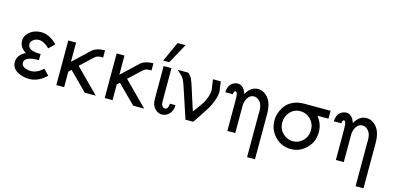

<svg xmlns="http://www.w3.org/2000/svg" viewBox="-77 -1175 3801 1851"><g transform="rotate(15 1823.0 -249.5)"><path d="M41 -112Q41 -183 121 -222Q55 -264 55 -327Q55 -381 101.5 -418Q148 -455 213 -455Q298 -455 374 -377L318 -322Q261 -377 213 -377Q178 -377 155 -358Q132 -339 132 -314Q132 -250 261 -250V-189Q118 -189 118 -126Q118 -95 147.5 -81Q177 -67 212 -67Q273 -67 332 -122L387 -67Q307 11 213 11Q149 11 95 -20.5Q41 -52 41 -112Z M485 0V-445H563V-253Q725 -407 730 -411Q775 -445 852 -445V-374Q812 -374 796.5 -368.5Q781 -363 761 -344L645 -235L879 0H769L589 -180L563 -156V0Z M968 0V-445H1046V-253Q1208 -407 1213 -411Q1258 -445 1335 -445V-374Q1295 -374 1279.5 -368.5Q1264 -363 1244 -344L1128 -235L1362 0H1252L1072 -180L1046 -156V0Z M1419 -495 1510 -694H1589L1480 -495ZM1437 -116V-445H1515V-117Q1515 -56 1554 -52Q1586 -54 1590 -110H1645Q1644 -54 1612.5 -21.5Q1581 11 1541 11Q1500 11 1468.5 -22.5Q1437 -56 1437 -116Z M1577 -445H1683Q1693 -436 1699 -429Q1705 -422 1711 -414.5Q1717 -407 1723 -393.5Q1729 -380 1734 -367Q1739 -354 1748 -326Q1757 -298 1765.5 -271Q1774 -244 1790 -194Q1806 -144 1822 -95Q1830 -106 1860 -146.5Q1890 -187 1902.5 -207Q1915 -227 1929 -265.5Q1943 -304 1944 -341Q1944 -342 1929 -445H2007Q2021 -355 2021 -348Q2021 -305 2002 -254Q1983 -203 1963 -169.5Q1943 -136 1904 -78.5Q1865 -21 1852 0H1774L1671 -311Q1654 -362 1639.5 -383Q1625 -404 1577 -445Z M2076 -355Q2080 -418 2110 -442.5Q2140 -467 2172 -467Q2232 -467 2258 -385Q2301 -467 2375 -467Q2433 -467 2476.5 -414Q2520 -361 2520 -257V195H2441V-244Q2441 -246 2441.5 -251Q2442 -256 2442 -259Q2442 -327 2415 -357.5Q2388 -388 2356 -388Q2319 -388 2296.5 -356Q2274 -324 2271 -279V0H2192V-280Q2192 -309 2191.5 -322.5Q2191 -336 2189.5 -353.5Q2188 -371 2183.5 -379Q2179 -387 2171 -390Q2153 -389 2151 -355Z M2604 -217Q2604 -253 2616.5 -290.5Q2629 -328 2654.5 -363.5Q2680 -399 2728 -422Q2776 -445 2839 -445H3103V-366H2993Q3047 -299 3047 -217Q3047 -120 2981.5 -54.5Q2916 11 2826 11Q2735 11 2669.5 -55Q2604 -121 2604 -217ZM2682 -217Q2682 -153 2725 -110Q2768 -67 2826 -67Q2884 -67 2926.5 -109.5Q2969 -152 2969 -216Q2969 -280 2926 -323Q2883 -366 2825 -366Q2763 -366 2722.5 -321.5Q2682 -277 2682 -217Z M3159 -355Q3163 -418 3193 -442.5Q3223 -467 3255 -467Q3315 -467 3341 -385Q3384 -467 3458 -467Q3516 -467 3559.5 -414Q3603 -361 3603 -257V195H3524V-244Q3524 -246 3524.5 -251Q3525 -256 3525 -259Q3525 -327 3498 -357.5Q3471 -388 3439 -388Q3402 -388 3379.5 -356Q3357 -324 3354 -279V0H3275V-280Q3275 -309 3274.5 -322.5Q3274 -336 3272.5 -353.5Q3271 -371 3266.5 -379Q3262 -387 3254 -390Q3236 -389 3234 -355Z"/></g></svg>

Font: CMU Sans Serif
Style: Medium
Weight: 500
Version: Version 0.7.0